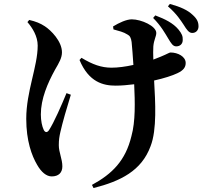

<svg xmlns="http://www.w3.org/2000/svg" viewBox="-20 -865 1040 973"><path d="M873 -630C893 -630 906 -643 906 -662C907 -681 902 -694 884 -716C857 -748 817 -768 767 -787L756 -774C797 -733 817 -695 833 -669C847 -646 856 -630 873 -630ZM242 29C277 29 296 10 296 -22C296 -59 278 -93 278 -129C278 -157 281 -174 286 -196C296 -241 319 -321 339 -385L317 -393C292 -332 253 -243 228 -205C219 -192 209 -193 202 -206C193 -224 187 -254 187 -285C187 -364 221 -443 259 -512C280 -548 294 -572 294 -600C294 -656 238 -712 207 -732C184 -747 162 -756 128 -764L119 -753C145 -723 171 -681 171 -634C171 -528 113 -402 113 -263C113 -151 141 -76 168 -30C189 7 215 29 242 29ZM954 -698C975 -698 986 -714 986 -731C986 -753 979 -769 957 -789C931 -814 895 -830 841 -845L831 -833C877 -793 896 -761 911 -739C926 -715 937 -698 954 -698ZM566 -431C596 -431 628 -434 660 -438C664 -348 667 -250 646 -175C616 -51 549 16 446 72L454 88C591 53 697 1 743 -124C776 -208 767 -349 761 -457C811 -468 854 -482 879 -494C911 -509 921 -525 921 -546C921 -578 882 -599 844 -599C838 -599 829 -592 795 -578L757 -563C756 -588 756 -612 757 -630C760 -664 772 -680 772 -698C772 -733 696 -767 648 -767C621 -767 584 -750 553 -731L555 -716C583 -708 606 -703 626 -690C638 -684 644 -674 647 -652C650 -624 653 -580 656 -536C616 -527 577 -522 545 -522C494 -522 449 -538 393 -572L383 -561C430 -448 504 -431 566 -431Z"/></svg>

Font: Source Han Serif CN
Style: Bold
Weight: 700
Designer: Ryoko NISHIZUKA 西塚涼子 (kana & ideographs); Frank Grießhammer (Latin, Greek & Cyrillic); Wenlong ZHANG 张文龙 (bopomofo); San
Foundry: Adobe
Version: Version 2.003;hotconv 1.1.1;makeotfexe 2.6.0